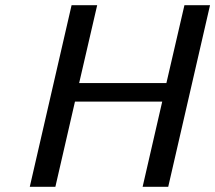

<svg xmlns="http://www.w3.org/2000/svg" viewBox="-20 -715 824 735"><path d="M94 0 254 -695H352L283 -397H617L686 -695H784L624 0H526L601 -326H267L192 0Z"/></svg>

Font: Coval
Style: Book Italic
Weight: 350
Foundry: Context Ltd
Version: Version 001.000